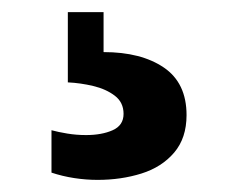

<svg xmlns="http://www.w3.org/2000/svg" viewBox="-20 -20 393 317"><path d="M141 277Q122 277 102.5 274Q83 271 65 265V195Q76 198 91 200.5Q106 203 122 203Q148 203 166 195Q184 187 184 168Q184 149 169.5 138Q155 127 134 122Q113 117 92 116V0H151V66Q213 66 250.5 91.5Q288 117 288 170Q288 208 267.5 232Q247 256 213.5 266.5Q180 277 141 277Z"/></svg>

Font: Oswald
Style: Bold
Weight: 700
Designer: Vernon Adams
Foundry: Vernon Adams
Version: Version 4.103;gftools[0.9.33.dev8+g029e19f]